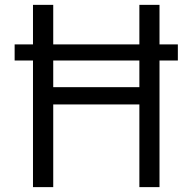

<svg xmlns="http://www.w3.org/2000/svg" viewBox="-20 -767 789 787"><path d="M115.2 -519H40V-585H115.2V-747.1H198.2V-585H551.3V-747.1H633.8V-585H709V-519H633.8V0H551.3V-338.9H198.2V0H115.2ZM551.3 -409.7V-519H198.2V-409.7Z"/></svg>

Font: Armata
Style: Regular
Weight: 400
Designer: Viktoriya Grabowska
Foundry: Viktoriya Grabowska
Version: Version 1.003